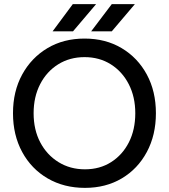

<svg xmlns="http://www.w3.org/2000/svg" viewBox="-20 -899 819 931"><path d="M392 12Q290 12 211 -34Q132 -80 87.5 -162Q43 -244 43 -350Q43 -456 87.5 -537.5Q132 -619 210 -665.5Q288 -712 390 -712Q492 -712 570 -665.5Q648 -619 692 -537.5Q736 -456 736 -350Q736 -244 692 -162Q648 -80 570.5 -34Q493 12 392 12ZM392 -78Q464 -78 519 -113Q574 -148 605 -209Q636 -270 636 -350Q636 -429 604.5 -490.5Q573 -552 517.5 -587Q462 -622 390 -622Q318 -622 262 -587Q206 -552 174.5 -490.5Q143 -429 143 -350Q143 -270 175 -209Q207 -148 263.5 -113Q320 -78 392 -78ZM422 -747 522 -879H634L522 -747ZM235 -747 333 -879H446L334 -747Z"/></svg>

Font: Figtree Light Medium
Style: Regular
Weight: 500
Version: Version 2.001;gftools[0.9.30]